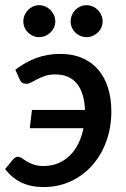

<svg xmlns="http://www.w3.org/2000/svg" viewBox="-20 -730 498 757"><path d="M0 0ZM40.5 -455Q60 -470 80.2 -481.5Q100.5 -493 122 -501Q143.5 -509 167.2 -513.2Q191 -517.5 218 -517.5Q266.5 -517.5 304 -501.2Q341.5 -485 367 -455.5Q392.5 -426 405.8 -384Q419 -342 419 -290.5Q419 -227 399 -172.5Q379 -118 343.5 -78Q308 -38 259 -15.2Q210 7.5 152 7.5Q101 7.5 64 -10.5Q27 -28.5 0 -63.5L31 -101Q35 -105.5 40 -108.8Q45 -112 51 -112Q58.5 -112 66.2 -106.2Q74 -100.5 85.2 -93.8Q96.5 -87 112.5 -81.2Q128.5 -75.5 152 -75.5Q183 -75.5 209 -86.2Q235 -97 255 -116.5Q275 -136 288.8 -163.5Q302.5 -191 309 -224.5H97.5L106 -296.5H315Q312.5 -364.5 283 -400.5Q253.5 -436.5 198 -436.5Q175.5 -436.5 158 -430.8Q140.5 -425 127 -418Q113.5 -411 103.2 -405.2Q93 -399.5 84 -399.5Q72 -400 66.8 -404.2Q61.5 -408.5 59 -414ZM198 -645.5Q198 -632.5 192.8 -621.2Q187.5 -610 178.8 -601.8Q170 -593.5 158.5 -588.5Q147 -583.5 134 -583.5Q121.5 -583.5 110.2 -588.5Q99 -593.5 90.5 -601.8Q82 -610 77 -621.2Q72 -632.5 72 -645.5Q72 -658.5 77 -670.2Q82 -682 90.5 -690.8Q99 -699.5 110.2 -704.5Q121.5 -709.5 134 -709.5Q147 -709.5 158.5 -704.5Q170 -699.5 178.8 -690.8Q187.5 -682 192.8 -670.2Q198 -658.5 198 -645.5ZM384.5 -645.5Q384.5 -632.5 379.5 -621.2Q374.5 -610 365.8 -601.8Q357 -593.5 345.5 -588.5Q334 -583.5 321 -583.5Q308 -583.5 296.8 -588.5Q285.5 -593.5 277 -601.8Q268.5 -610 263.5 -621.2Q258.5 -632.5 258.5 -645.5Q258.5 -658.5 263.5 -670.2Q268.5 -682 277 -690.8Q285.5 -699.5 296.8 -704.5Q308 -709.5 321 -709.5Q334 -709.5 345.5 -704.5Q357 -699.5 365.8 -690.8Q374.5 -682 379.5 -670.2Q384.5 -658.5 384.5 -645.5Z"/></svg>

Font: Lato Semibold
Style: Italic
Weight: 600
Italic angle: -7°
Designer: Lukasz Dziedzic
Foundry: tyPoland Lukasz Dziedzic
Version: Version 2.006; 2014-01-15